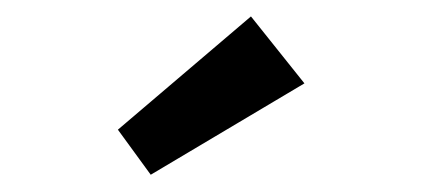

<svg xmlns="http://www.w3.org/2000/svg" viewBox="-20 -684 520 228"><path d="M159 -476.5 120 -530 278 -664.5 341.5 -585Z"/></svg>

Font: League Spartan Thin SemiBold
Style: Regular
Weight: 600
Version: Version 2.002